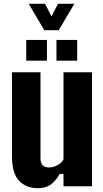

<svg xmlns="http://www.w3.org/2000/svg" viewBox="-20 -980 544 1010"><path d="M180 10Q118 10 80.5 -29Q43 -68 43 -159V-600H193V-146Q193 -99 239 -99Q259 -99 282 -111Q305 -123 314 -142V-600H464V0H314V-65H294Q271 -25 244.5 -7.5Q218 10 180 10ZM277 -661V-770H386V-661ZM118 -661V-770H227V-661ZM131 -960H217L251 -894L285 -960H371L289 -821H213Z"/></svg>

Font: Big Shoulders Display Black
Style: Regular
Weight: 900
Designer: Patric King
Foundry: XO Type Co
Version: Version 1.000; ttfautohint (v1.8.2)